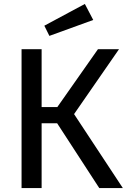

<svg xmlns="http://www.w3.org/2000/svg" viewBox="-20 -957 655 977"><path d="M485.1 0 270.8 -329.7H191.8V0H89.7V-706.7H191.8V-412.3H271.8L478.5 -706.7H585.6L356.9 -376.4L605.1 0ZM205.6 -826.2 411.8 -936.9 454.4 -855.4 231.3 -774.4Z"/></svg>

Font: Fira Code Fixed Retina
Style: Regular
Weight: 450
Monospace: yes
Designer: Carrois Corporate, Edenspiekermann AG, Nikita Prokopov
Foundry: Carrois Corporate, Edenspiekermann AG, Nikita Prokopov
Version: Version 5.002